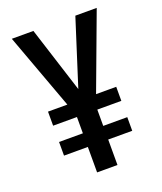

<svg xmlns="http://www.w3.org/2000/svg" viewBox="-133 -800 747 886"><g transform="rotate(-20 240.0 -357.0)"><path d="M240 -391 343 -714H448L309 -341H408V-272H290V-192H408V-125H290V0H190V-125H73V-192H190V-272H73V-341H168L31 -714H137Z"/></g></svg>

Font: Avrile Sans Condensed Medium
Style: Regular
Weight: 500
Width: 3
Designer: Monotype Design Team
Foundry: Monotype Imaging Inc.
Version: Version 2.001;September 10, 2019;FontCreator 11.5.0.2425 64-